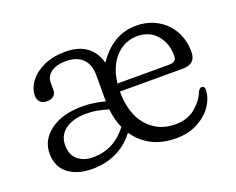

<svg xmlns="http://www.w3.org/2000/svg" viewBox="-83 -599 926 752"><g transform="rotate(-20 380.0 -223.5)"><path d="M708.5 -287Q708.5 -237 653 -237H392Q392.5 -144 437.2 -93Q482 -42 552.5 -42Q604 -42 636.8 -69.2Q669.5 -96.5 683 -131Q690.5 -144.5 699 -144.5Q711 -144 711 -127.5Q709 -92 686.8 -60.5Q664.5 -29 626 -9.2Q587.5 10.5 537.5 10.5Q479.5 10.5 436.2 -12.2Q393 -35 366.5 -75Q335 -32.5 289 -10.8Q243 11 188 11Q126.5 11 88.2 -18.2Q50 -47.5 50 -103.5Q50 -159 99.5 -196Q149 -233 233.5 -233Q257.5 -233 282 -229.2Q306.5 -225.5 327 -220V-220.5V-329.5Q327 -374 302.5 -397.8Q278 -421.5 234.5 -421.5Q192.5 -421.5 171 -405Q149.5 -388.5 149.5 -365V-334Q149.5 -299 109.5 -299Q93 -299 83.2 -309Q73.5 -319 73.5 -335.5Q73.5 -366 94.5 -394Q115.5 -422 153.8 -439.5Q192 -457 244 -457Q350.5 -457 377.5 -362.5Q407 -408 447.8 -433Q488.5 -458 539 -458Q587.5 -458 626 -436.2Q664.5 -414.5 686.5 -376Q708.5 -337.5 708.5 -287ZM530 -418Q475.5 -418 438.5 -377.8Q401.5 -337.5 394 -270H610.5Q640 -270 640 -296Q640 -348.5 610 -383.2Q580 -418 530 -418ZM118.5 -112.5Q118.5 -71.5 143.5 -51.2Q168.5 -31 206 -31Q293.5 -31 350 -105Q333.5 -141.5 329 -186Q308.5 -192 286 -196.5Q263.5 -201 238.5 -201Q183 -201 150.8 -177.5Q118.5 -154 118.5 -112.5Z"/></g></svg>

Font: Fraunces 72pt SuperSoft Light
Style: Regular
Weight: 300
Version: Version 1.000;[0bf87f6ff]